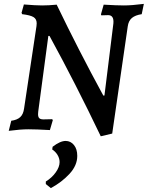

<svg xmlns="http://www.w3.org/2000/svg" viewBox="-20 -666 761 989"><path d="M564 -545Q568 -588 537 -588L502 -587L500 -592L514 -642Q583 -638 618 -638Q659 -638 721 -646L710 -593Q677 -588 659.5 -573.5Q642 -559 638 -530L558 22L499 36Q369 -236 235 -481H229L177 -92Q176 -87 176 -78Q176 -63 182.5 -57Q189 -51 204 -51L249 -52L252 -47L237 4Q167 0 127 0Q85 0 25 8L38 -44Q68 -48 84 -62.5Q100 -77 104 -107L168 -532Q169 -537 169 -546Q169 -568 152.5 -578Q136 -588 94 -593L91 -600L103 -643Q164 -638 197 -638Q231 -638 272 -642Q383 -411 512 -174H518ZM318 60Q344 60 361 81Q378 102 378 137Q378 186 338.5 229Q299 272 242 303L216 282V269Q247 250 267 222Q287 194 287 169Q287 150 276.5 132.5Q266 115 249 104L251 90Q290 60 318 60Z"/></svg>

Font: Alegreya Medium
Style: Italic
Weight: 500
Italic angle: -7°
Designer: Juan Pablo del Peral
Foundry: Huerta Tipografica
Version: Version 2.008; ttfautohint (v1.8)